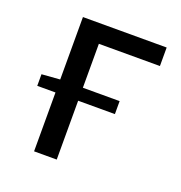

<svg xmlns="http://www.w3.org/2000/svg" viewBox="-96 -569 616 653"><g transform="rotate(20 212.0 -243.0)"><path d="M30 -213V-255L96 -260V-486H399V-419H178V-260H311V-213H178V0H96V-213Z"/></g></svg>

Font: CV Source Sans
Style: Regular
Weight: 400
Designer: Paul D. Hunt
Foundry: Adobe Systems Incorporated
Version: Version 3.001